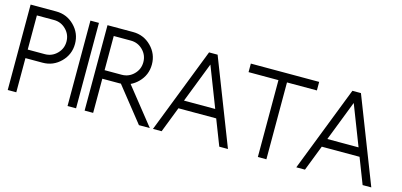

<svg xmlns="http://www.w3.org/2000/svg" viewBox="-59 -991 2841 1357"><g transform="rotate(15 1361.5 -312.5)"><path d="M93.8 -562.5V-312.5H218.8Q270.5 -312.5 307.1 -349.1Q343.8 -385.7 343.8 -437.5Q343.8 -489.3 307.1 -525.9Q270.5 -562.5 218.8 -562.5ZM93.8 -250V0H31.2V-625H218.8Q296.4 -625 351.3 -570.1Q406.2 -515.1 406.2 -437.5Q406.2 -359.9 351.3 -304.9Q296.4 -250 218.8 -250Z M531.2 0H468.8V-625H531.2Z M781.2 -625Q858.9 -625 913.8 -570.1Q968.8 -515.1 968.8 -437.5Q968.8 -359.9 914.1 -305.2Q888.7 -279.8 858.9 -266.1L1070.8 0H991.2L792 -250.5L781.2 -250H656.2V0H593.8V-625ZM781.2 -562.5H656.2V-312.5H781.2Q833 -312.5 869.6 -349.1Q906.2 -385.7 906.2 -437.5Q906.2 -489.3 869.6 -525.9Q833 -562.5 781.2 -562.5Z M1506.3 -187.5H1230L1157.2 0H1093.8L1336.9 -625H1399.4L1642.6 0H1579.1ZM1253.9 -250H1482.4L1368.2 -544.4Z M1923.8 -562.5V0H1861.3V-562.5H1642.6V-625H2142.6V-562.5Z M2555.2 -187.5H2278.8L2206.1 0H2142.6L2385.7 -625H2448.2L2691.4 0H2627.9ZM2302.7 -250H2531.2L2417 -544.4Z"/></g></svg>

Font: Juliett
Style: Regular
Weight: 400
Designer: GGBotNet
Foundry: GGBotNet
Version: 0.60